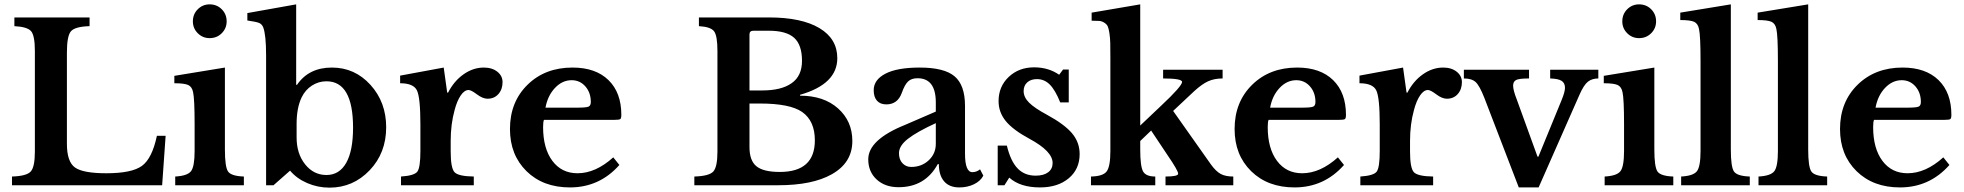

<svg xmlns="http://www.w3.org/2000/svg" viewBox="-20 -850 9010 881"><path d="M740 -227 724 0H35V-40Q102 -42 121 -63Q140 -84 140 -154V-616Q140 -686 123 -706.5Q106 -727 46 -730V-770H391V-730Q324 -728 305.5 -706.5Q287 -685 287 -609V-190Q287 -108 324 -81.5Q361 -55 468 -55Q585 -55 631.5 -89Q678 -123 700 -227Z M1012 -540V-164Q1012 -84 1026.5 -63Q1041 -42 1099 -40V0H784V-40Q840 -43 856.5 -64.5Q873 -86 873 -157V-280Q873 -396 866 -427Q861 -452 843.5 -460Q826 -468 780 -468V-502ZM865 -752Q865 -785 887.5 -807.5Q910 -830 942 -830Q975 -830 997.5 -807.5Q1020 -785 1020 -752Q1020 -720 997.5 -697.5Q975 -675 942 -675Q910 -675 887.5 -697.5Q865 -720 865 -752Z M1341 -282V-219Q1341 -145 1380 -96Q1419 -47 1478 -47Q1537 -47 1568.5 -102.5Q1600 -158 1600 -264Q1600 -477 1478 -477Q1442 -477 1411.5 -457.5Q1381 -438 1364 -403Q1341 -355 1341 -282ZM1339 -830V-461H1343Q1397 -540 1503 -540Q1608 -540 1680 -460.5Q1752 -381 1752 -266Q1752 -148 1676 -68.5Q1600 11 1492 11Q1438 11 1389.5 -10Q1341 -31 1311 -67L1235 0H1201V-595Q1201 -689 1188 -724Q1182 -739 1169.5 -744.5Q1157 -750 1115 -756V-790Z M2048 -203V-155Q2048 -78 2066 -59.5Q2084 -41 2154 -40V0H1820V-40Q1881 -44 1895 -62.5Q1909 -81 1909 -157V-279Q1909 -403 1893 -435.5Q1877 -468 1816 -468V-503L2016 -540L2032 -425H2036Q2063 -478 2107 -509Q2151 -540 2200 -540Q2238 -540 2262 -521Q2286 -502 2286 -473Q2286 -440 2267 -418.5Q2248 -397 2217 -397Q2195 -397 2168.5 -417Q2142 -437 2130 -437Q2111 -437 2094 -412Q2077 -387 2066 -345Q2048 -280 2048 -203Z M2794 -128 2822 -93Q2731 10 2595 10Q2472 10 2396 -64.5Q2320 -139 2320 -258Q2320 -382 2400.5 -461Q2481 -540 2607 -540Q2713 -540 2772 -482.5Q2831 -425 2831 -323Q2831 -307 2826 -303.5Q2821 -300 2798 -300H2476Q2472 -291 2472 -267Q2472 -169 2514.5 -112Q2557 -55 2630 -55Q2713 -55 2794 -128ZM2483 -356H2628Q2669 -356 2680 -360.5Q2691 -365 2691 -382Q2691 -425 2666 -453.5Q2641 -482 2603 -482Q2560 -482 2526.5 -446.5Q2493 -411 2483 -356Z M3551 0H3166V-40Q3234 -42 3253 -63Q3272 -84 3272 -154V-616Q3272 -686 3256.5 -706.5Q3241 -727 3187 -730V-770H3508Q3658 -770 3740 -721Q3822 -672 3822 -583Q3822 -464 3651 -415V-411Q3760 -411 3825.5 -352.5Q3891 -294 3891 -203Q3891 -103 3796 -50Q3707 0 3551 0ZM3558 -61Q3719 -61 3719 -206Q3719 -295 3661 -336Q3605 -375 3467 -375H3419V-175Q3419 -113 3451 -87Q3483 -61 3558 -61ZM3419 -435H3478Q3565 -435 3612 -468Q3660 -501 3660 -571Q3660 -644 3624 -676.5Q3588 -709 3508 -709H3437Q3419 -709 3419 -692Z M4274 -190V-285Q4187 -245 4146 -213Q4105 -181 4105 -147Q4105 -118 4121 -101Q4137 -84 4161 -84Q4209 -84 4241.5 -114.5Q4274 -145 4274 -190ZM4133 -277 4274 -338V-380Q4274 -491 4190 -491Q4162 -491 4146.5 -476Q4131 -461 4118 -424Q4099 -371 4047 -371Q4019 -371 4004 -388Q3989 -405 3989 -436Q3989 -484 4043 -512Q4097 -540 4200 -540Q4313 -540 4360.5 -499.5Q4408 -459 4408 -364V-145Q4408 -60 4442 -60Q4461 -60 4477 -73L4492 -44Q4479 -19 4449 -4.5Q4419 10 4382 10Q4336 10 4312 -18Q4288 -46 4288 -97H4283Q4225 9 4103 9Q4041 9 4002.5 -26.5Q3964 -62 3964 -119Q3964 -209 4133 -277Z M4611 -35 4589 0H4558V-182H4600Q4617 -111 4649 -77.5Q4681 -44 4732 -44Q4769 -44 4789.5 -59.5Q4810 -75 4810 -102Q4810 -156 4704 -213Q4628 -254 4595 -294.5Q4562 -335 4562 -386Q4562 -453 4608.5 -497Q4655 -541 4725 -541Q4791 -541 4840 -507L4858 -531H4884V-380H4845Q4822 -437 4797 -462Q4772 -487 4738 -487Q4710 -487 4693.5 -472Q4677 -457 4677 -432Q4677 -404 4702 -379Q4727 -354 4783 -324Q4864 -280 4899 -238.5Q4934 -197 4934 -143Q4934 -74 4884 -32Q4834 10 4752 10Q4661 10 4611 -35Z M5328 0V-40Q5386 -40 5386 -53Q5386 -67 5338 -137L5262 -251L5212 -203V-164Q5212 -87 5225 -63.5Q5238 -40 5281 -40V0H4986V-40Q5041 -41 5058 -63.5Q5075 -86 5075 -157V-581Q5075 -627 5074.5 -651.5Q5074 -676 5070.5 -698.5Q5067 -721 5062.5 -730Q5058 -739 5047 -746Q5036 -753 5024 -754Q5012 -755 4989 -755V-792L5212 -830V-274L5308 -365Q5404 -455 5404 -474Q5404 -490 5317 -490V-530H5590V-490Q5552 -490 5523.5 -477Q5495 -464 5460 -432L5363 -341L5536 -96Q5559 -64 5581 -52Q5603 -40 5639 -40V0Z M6119 -128 6147 -93Q6056 10 5920 10Q5797 10 5721 -64.5Q5645 -139 5645 -258Q5645 -382 5725.5 -461Q5806 -540 5932 -540Q6038 -540 6097 -482.5Q6156 -425 6156 -323Q6156 -307 6151 -303.5Q6146 -300 6123 -300H5801Q5797 -291 5797 -267Q5797 -169 5839.5 -112Q5882 -55 5955 -55Q6038 -55 6119 -128ZM5808 -356H5953Q5994 -356 6005 -360.5Q6016 -365 6016 -382Q6016 -425 5991 -453.5Q5966 -482 5928 -482Q5885 -482 5851.5 -446.5Q5818 -411 5808 -356Z M6450 -203V-155Q6450 -78 6468 -59.5Q6486 -41 6556 -40V0H6222V-40Q6283 -44 6297 -62.5Q6311 -81 6311 -157V-279Q6311 -403 6295 -435.5Q6279 -468 6218 -468V-503L6418 -540L6434 -425H6438Q6465 -478 6509 -509Q6553 -540 6602 -540Q6640 -540 6664 -521Q6688 -502 6688 -473Q6688 -440 6669 -418.5Q6650 -397 6619 -397Q6597 -397 6570.5 -417Q6544 -437 6532 -437Q6513 -437 6496 -412Q6479 -387 6468 -345Q6450 -280 6450 -203Z M6949 10 6791 -401Q6769 -457 6751 -473.5Q6733 -490 6697 -490V-530H6996V-490Q6949 -490 6936 -482.5Q6923 -475 6923 -457Q6923 -436 6940 -393L7035 -131H7039L7146 -392Q7161 -429 7161 -447Q7161 -469 7145.5 -479Q7130 -489 7093 -490V-530H7314V-490Q7285 -490 7266 -475Q7247 -460 7227 -414L7040 10Z M7571 -540V-164Q7571 -84 7585.5 -63Q7600 -42 7658 -40V0H7343V-40Q7399 -43 7415.5 -64.5Q7432 -86 7432 -157V-280Q7432 -396 7425 -427Q7420 -452 7402.5 -460Q7385 -468 7339 -468V-502ZM7424 -752Q7424 -785 7446.5 -807.5Q7469 -830 7501 -830Q7534 -830 7556.5 -807.5Q7579 -785 7579 -752Q7579 -720 7556.5 -697.5Q7534 -675 7501 -675Q7469 -675 7446.5 -697.5Q7424 -720 7424 -752Z M7922 -830V-164Q7922 -84 7936.5 -63Q7951 -42 8009 -40V0H7694V-40Q7750 -43 7766.5 -64.5Q7783 -86 7783 -157V-570Q7783 -686 7776 -717Q7771 -742 7753.5 -750Q7736 -758 7690 -758V-792Z M8277 -830V-164Q8277 -84 8291.5 -63Q8306 -42 8364 -40V0H8049V-40Q8105 -43 8121.5 -64.5Q8138 -86 8138 -157V-570Q8138 -686 8131 -717Q8126 -742 8108.5 -750Q8091 -758 8045 -758V-792Z M8897 -128 8925 -93Q8834 10 8698 10Q8575 10 8499 -64.5Q8423 -139 8423 -258Q8423 -382 8503.5 -461Q8584 -540 8710 -540Q8816 -540 8875 -482.5Q8934 -425 8934 -323Q8934 -307 8929 -303.5Q8924 -300 8901 -300H8579Q8575 -291 8575 -267Q8575 -169 8617.5 -112Q8660 -55 8733 -55Q8816 -55 8897 -128ZM8586 -356H8731Q8772 -356 8783 -360.5Q8794 -365 8794 -382Q8794 -425 8769 -453.5Q8744 -482 8706 -482Q8663 -482 8629.5 -446.5Q8596 -411 8586 -356Z"/></svg>

Font: Libre Baskerville
Style: Bold
Weight: 700
Designer: Pablo Impallari, Rodrigo Fuenzalida
Foundry: Pablo Impallari, Rodrigo Fuenzalida
Version: Version 1.000